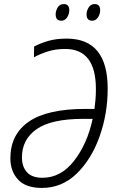

<svg xmlns="http://www.w3.org/2000/svg" viewBox="-20 -915 578 945"><path d="M186 10Q285 10 357.5 -60.5Q430 -131 470 -243Q510 -355 510 -479Q510 -725 308 -725Q256 -725 217 -713.5Q178 -702 148 -686L147 -633Q178 -650 216 -662Q254 -674 301 -674Q452 -674 452 -477Q452 -448 450 -425Q448 -402 445 -379H401Q212 -379 121.5 -316Q31 -253 31 -136Q31 -72 69 -31Q107 10 186 10ZM189 -40Q137 -40 112.5 -67.5Q88 -95 88 -140Q88 -229 160.5 -279.5Q233 -330 390 -330H436Q410 -208 345 -124Q280 -40 189 -40ZM282 -813Q299 -813 310 -829Q321 -845 321 -865Q321 -895 294 -895Q274 -895 264 -878.5Q254 -862 254 -844Q254 -813 282 -813ZM434 -813Q451 -813 462 -829Q473 -845 473 -865Q473 -895 446 -895Q427 -895 416.5 -878.5Q406 -862 406 -844Q406 -813 434 -813Z"/></svg>

Font: Noto Sans Display SemiCondensed Light
Style: Italic
Weight: 300
Width: 4
Italic angle: -12°
Designer: Monotype Design Team
Foundry: Monotype Imaging Inc.
Version: Version 1.900